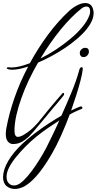

<svg xmlns="http://www.w3.org/2000/svg" viewBox="-69 -770 635 1261"><path d="M16 176Q-3 176 -17 160Q-31 144 -31 110Q-31 91 -27 71Q-10 -23 26 -127Q62 -231 116 -333Q53 -312 12 -312Q-7 -312 -16 -315.5Q-25 -319 -25 -323Q-25 -329 -6 -328Q-2 -327 1.5 -327Q5 -327 9 -327Q33 -327 63 -334.5Q93 -342 127 -355Q181 -454 246.5 -542.5Q312 -631 387 -700Q413 -723 440.5 -736.5Q468 -750 491 -750Q511 -750 525 -739Q539 -728 544 -702Q545 -698 545.5 -693Q546 -688 546 -683Q546 -664 538 -642Q513 -579 437 -515Q400 -483 358 -455Q316 -427 270 -402Q224 -377 181 -359Q148 -302 120 -243Q92 -184 72 -127Q51 -69 39 -15.5Q27 38 26 85Q26 129 48 129Q61 129 81 119Q112 101 134 82Q156 63 179 37Q190 24 210.5 -1.5Q231 -27 255 -56.5Q279 -86 301 -111Q321 -135 341 -157Q344 -160 346 -160Q352 -160 352 -152Q352 -147 348 -142Q337 -128 324.5 -113Q312 -98 301 -85Q295 -79 279 -59.5Q263 -40 241 -13.5Q219 13 196 40.5Q173 68 153.5 91Q134 114 122 126Q100 147 74.5 161.5Q49 176 16 176ZM197 -386Q246 -410 297 -443.5Q348 -477 394 -515.5Q440 -554 473 -594Q506 -634 519 -672Q523 -684 523 -696Q523 -727 498 -727Q482 -727 465 -713Q398 -660 328 -574Q258 -488 197 -386ZM480 -395Q468 -395 461.5 -402.5Q455 -410 455 -421Q455 -436 466 -446Q477 -456 490 -456Q515 -456 515 -431Q515 -417 504.5 -406Q494 -395 480 -395ZM28 471Q-3 471 -26 452Q-49 433 -49 392Q-48 344 -15.5 288Q17 232 77 175Q111 143 156.5 108Q202 73 249.5 42Q297 11 334 -10Q369 -87 401 -164.5Q433 -242 451 -308Q453 -319 458 -324Q463 -329 467 -329Q477 -329 474 -311Q471 -285 459.5 -240Q448 -195 431.5 -143.5Q415 -92 398 -44Q417 -54 432 -60L457 -70Q459 -70 460 -70.5Q461 -71 462 -71Q472 -71 472 -62Q472 -55 465 -54Q453 -49 433.5 -40.5Q414 -32 389 -18Q362 54 331 123Q300 192 270 243Q216 335 171.5 385Q127 435 89 455Q57 471 28 471ZM22 448Q43 448 63 434Q86 418 112.5 387Q139 356 165.5 316.5Q192 277 215 237Q238 197 253 164Q269 132 286.5 95.5Q304 59 321 21Q285 44 245.5 71Q206 98 168 129Q134 157 100 191Q66 225 37.5 260Q9 295 -8.5 328.5Q-26 362 -26 391Q-26 418 -12 433Q2 448 22 448Z"/></svg>

Font: Birthstone Bounce
Style: Regular
Weight: 400
Designer: Robert E. Leuschke
Foundry: Rob Leuschke
Version: Version 1.010; ttfautohint (v1.8.3)